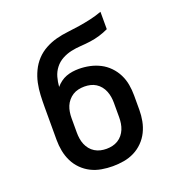

<svg xmlns="http://www.w3.org/2000/svg" viewBox="-135 -841 869 955"><g transform="rotate(-20 300.0 -363.5)"><path d="M300 8Q271 8 241.5 3Q212 -2 186 -15Q160 -28 139 -49Q118 -70 105 -96.5Q92 -123 86.5 -152Q81 -181 81 -210V-384Q81 -416 82.5 -447.5Q84 -479 90.5 -510Q97 -541 111 -570.5Q125 -600 146.5 -623Q168 -646 196.5 -661.5Q225 -677 255.5 -685Q286 -693 317.5 -696.5Q349 -700 380.5 -705Q412 -710 443 -717Q474 -724 504 -735V-643Q481 -632 456 -624.5Q431 -617 405 -613.5Q379 -610 353.5 -608.5Q328 -607 302.5 -601.5Q277 -596 254 -583.5Q231 -571 215 -550.5Q199 -530 192 -505Q185 -480 183 -454Q194 -467 208 -477.5Q222 -488 238 -494Q254 -500 271 -502.5Q288 -505 305 -505Q334 -505 362.5 -499Q391 -493 416.5 -480Q442 -467 462.5 -446Q483 -425 496 -399Q509 -373 514 -344.5Q519 -316 519 -287V-210Q519 -181 513.5 -152Q508 -123 495 -96.5Q482 -70 461 -49Q440 -28 414 -15Q388 -2 358.5 3Q329 8 300 8ZM300 -84Q316 -84 331.5 -87.5Q347 -91 361 -99.5Q375 -108 385 -120.5Q395 -133 401 -147.5Q407 -162 409.5 -178Q412 -194 412 -210V-287Q412 -303 409.5 -318.5Q407 -334 401 -349Q395 -364 385 -376.5Q375 -389 361.5 -397.5Q348 -406 332.5 -409.5Q317 -413 301 -413Q285 -413 269 -409.5Q253 -406 239.5 -397.5Q226 -389 215.5 -376.5Q205 -364 199 -349.5Q193 -335 190.5 -319Q188 -303 188 -287V-210Q188 -194 190.5 -178Q193 -162 199 -147.5Q205 -133 215 -120.5Q225 -108 239 -99.5Q253 -91 268.5 -87.5Q284 -84 300 -84Z"/></g></svg>

Font: Iosevka Etoile Semibold
Style: Regular
Weight: 600
Designer: Belleve Invis
Foundry: Belleve Invis
Version: Version 22.1.2; ttfautohint (v1.8.4)